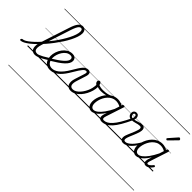

<svg xmlns="http://www.w3.org/2000/svg" viewBox="-235 -2132 3744 3744"><g transform="rotate(45 1637.0 -259.5)"><path d="M-171 17Q-182 17 -185.5 9.5Q-189 2 -186.5 -7Q-184 -16 -176 -23.5Q-168 -31 -157 -31Q-131 -31 -92.5 -53Q-54 -75 -7 -114.5Q40 -154 91.5 -206.5Q143 -259 195.5 -320.5Q248 -382 297.5 -448.5Q347 -515 389.5 -582.5Q432 -650 464.5 -714Q497 -778 515.5 -834.5Q534 -891 534 -935Q534 -946 542 -952Q550 -958 560.5 -958Q571 -958 579.5 -952Q588 -946 588 -935Q588 -889 568.5 -830Q549 -771 515 -703.5Q481 -636 435 -565.5Q389 -495 336 -424.5Q283 -354 226.5 -289Q170 -224 113.5 -168.5Q57 -113 4.5 -71Q-48 -29 -93 -6Q-138 17 -171 17ZM225 17Q173 17 143 -12.5Q113 -42 110 -98Q107 -154 132 -232L328 -832Q363 -942 403.5 -992Q444 -1042 496 -1042Q526 -1042 546.5 -1028.5Q567 -1015 577.5 -991Q588 -967 588 -935Q588 -923 579.5 -916.5Q571 -910 560.5 -910Q550 -910 542 -916.5Q534 -923 534 -935Q534 -953 529.5 -965.5Q525 -978 516 -985Q507 -992 492 -992Q471 -992 452.5 -974Q434 -956 415.5 -917Q397 -878 376 -814L183 -220Q162 -155 162.5 -113Q163 -71 182.5 -51Q202 -31 239 -31Q250 -31 254.5 -23.5Q259 -16 257 -7Q255 2 246.5 9.5Q238 17 225 17ZM0 513H394V523H0ZM0 -20H394V0H0ZM0 -505H394V-500H0ZM0 -1033H394V-1023H0Z M226 17Q216 17 211 9.5Q206 2 207.5 -7Q209 -16 217.5 -23.5Q226 -31 241 -31Q258 -31 285.5 -41Q313 -51 358.5 -75.5Q404 -100 473 -144Q482 -149 489 -146Q496 -143 500 -135Q504 -127 502 -118Q500 -109 491 -103Q418 -56 368 -29.5Q318 -3 284.5 7Q251 17 226 17ZM394 513V523ZM394 -20V0ZM394 -505V-500ZM394 -1033V-1023Z M490 -149Q561 -192 615.5 -230Q670 -268 707 -301Q744 -334 763 -363.5Q782 -393 782 -418Q782 -443 767.5 -456.5Q753 -470 724 -470Q676 -470 637 -443Q598 -416 570 -373Q542 -330 527 -282Q512 -234 512 -191Q512 -153 521.5 -123Q531 -93 548.5 -73Q566 -53 590.5 -42Q615 -31 645 -31Q655 -31 659 -23.5Q663 -16 661 -6.5Q659 3 652.5 10Q646 17 637 17Q577 17 537 -10Q497 -37 477 -83.5Q457 -130 457 -187Q457 -240 476 -298.5Q495 -357 531 -406.5Q567 -456 617.5 -487.5Q668 -519 731 -519Q769 -519 792.5 -506Q816 -493 827 -471.5Q838 -450 838 -425Q838 -389 817.5 -353Q797 -317 756.5 -279Q716 -241 654 -198.5Q592 -156 508 -106ZM394 513H882V523H394ZM394 -20H882V0H394ZM394 -505H882V-500H394ZM394 -1033H882V-1023H394Z M637 17Q625 17 619.5 10Q614 3 615 -6.5Q616 -16 623.5 -23.5Q631 -31 646 -31Q679 -31 714 -44Q749 -57 785.5 -86Q822 -115 860.5 -162.5Q899 -210 938 -277Q977 -344 1007 -390.5Q1037 -437 1062.5 -465Q1088 -493 1113 -505.5Q1138 -518 1168 -518Q1178 -518 1180.5 -510.5Q1183 -503 1180 -494Q1177 -485 1171 -477.5Q1165 -470 1158 -470Q1141 -470 1125 -460.5Q1109 -451 1089.5 -428Q1070 -405 1043.5 -364.5Q1017 -324 980 -261Q945 -200 911 -154Q877 -108 843.5 -75.5Q810 -43 776.5 -22Q743 -1 708.5 8Q674 17 637 17ZM881 513H981V523H881ZM881 -20H981V0H881ZM881 -505H981V-500H881ZM881 -1033H981V-1023H881Z M1212 19Q1171 19 1144 2Q1117 -15 1104.5 -45Q1092 -75 1093.5 -116Q1095 -157 1111 -205L1174 -401Q1186 -436 1182.5 -453Q1179 -470 1158 -470Q1147 -470 1142.5 -477.5Q1138 -485 1140 -494Q1142 -503 1149.5 -510.5Q1157 -518 1169 -518Q1193 -518 1208.5 -509.5Q1224 -501 1230.5 -484Q1237 -467 1235.5 -443.5Q1234 -420 1224 -391L1165 -206Q1153 -169 1148.5 -137.5Q1144 -106 1149.5 -81.5Q1155 -57 1173 -43.5Q1191 -30 1223 -30Q1261 -30 1297 -51.5Q1333 -73 1365 -109Q1397 -145 1422.5 -189.5Q1448 -234 1464 -280Q1480 -326 1484 -367Q1486 -379 1487.5 -392Q1489 -405 1488 -418Q1468 -431 1458.5 -447Q1449 -463 1449 -479Q1449 -496 1459.5 -507.5Q1470 -519 1486 -519Q1499 -519 1508.5 -510.5Q1518 -502 1525 -486.5Q1532 -471 1535.5 -450Q1539 -429 1539 -405Q1539 -356 1523 -298.5Q1507 -241 1477.5 -185Q1448 -129 1407.5 -83Q1367 -37 1317.5 -9Q1268 19 1212 19ZM982 513H1599V523H982ZM982 -20H1599V0H982ZM982 -505H1599V-500H982ZM982 -1033H1599V-1023H982Z M1639 -393Q1601 -393 1562 -402Q1523 -411 1490 -432Q1484 -436 1484.5 -444Q1485 -452 1489.5 -459.5Q1494 -467 1500.5 -470.5Q1507 -474 1514 -469Q1538 -452 1576 -444Q1614 -436 1652 -436Q1687 -436 1723.5 -440.5Q1760 -445 1793.5 -455Q1827 -465 1855 -480Q1865 -486 1870 -480Q1875 -474 1873.5 -465Q1872 -456 1864 -451Q1810 -422 1754.5 -407.5Q1699 -393 1639 -393ZM1599 513V523ZM1599 -20V0ZM1599 -505V-500ZM1599 -1033V-1023Z M1778 17Q1742 17 1715.5 -1.5Q1689 -20 1674 -54.5Q1659 -89 1659 -136Q1659 -180 1673 -232Q1687 -284 1713.5 -334.5Q1740 -385 1780 -427Q1820 -469 1872 -494Q1924 -519 1988 -519Q2025 -519 2064.5 -506Q2104 -493 2136 -470L2123 -427Q2080 -453 2045.5 -461.5Q2011 -470 1981 -470Q1931 -470 1889 -448.5Q1847 -427 1814.5 -391.5Q1782 -356 1760 -312.5Q1738 -269 1727 -224.5Q1716 -180 1716 -141Q1716 -109 1724.5 -84.5Q1733 -60 1750 -46.5Q1767 -33 1792 -33Q1831 -33 1878 -68.5Q1925 -104 1977 -176Q2029 -248 2081 -356L2097 -318Q2040 -199 1984 -125Q1928 -51 1876 -17Q1824 17 1778 17ZM2066 17Q2039 17 2021.5 7Q2004 -3 1996 -21.5Q1988 -40 1989.5 -65Q1991 -90 2001 -121L2123 -494Q2127 -506 2134 -510.5Q2141 -515 2154 -515Q2171 -515 2176.5 -508Q2182 -501 2177 -489L2056 -120Q2040 -72 2046 -51.5Q2052 -31 2080 -31Q2090 -31 2094 -23.5Q2098 -16 2096.5 -7Q2095 2 2087.5 9.5Q2080 17 2066 17ZM1599 513H2234V523H1599ZM1599 -20H2234V0H1599ZM1599 -505H2234V-500H1599ZM1599 -1033H2234V-1023H1599Z M2066 17Q2054 17 2050 9.5Q2046 2 2049 -7Q2052 -16 2060 -23.5Q2068 -31 2081 -31Q2119 -31 2159 -52.5Q2199 -74 2242.5 -122Q2286 -170 2335 -251Q2384 -332 2441 -451Q2444 -456 2451.5 -458Q2459 -460 2468 -458.5Q2477 -457 2481.5 -451.5Q2486 -446 2481 -436Q2424 -314 2373.5 -227.5Q2323 -141 2274.5 -87.5Q2226 -34 2175.5 -8.5Q2125 17 2066 17ZM2234 513H2259V523H2234ZM2234 -20H2259V0H2234ZM2234 -505H2259V-500H2234ZM2234 -1033H2259V-1023H2234Z M2659 17Q2630 17 2612 6.5Q2594 -4 2585.5 -23Q2577 -42 2577.5 -66.5Q2578 -91 2587 -119Q2594 -140 2606.5 -170.5Q2619 -201 2634.5 -236.5Q2650 -272 2664 -307.5Q2678 -343 2687 -374Q2699 -413 2691 -433Q2683 -453 2652 -453Q2629 -453 2605 -447.5Q2581 -442 2556 -435Q2531 -428 2505.5 -422.5Q2480 -417 2454 -417Q2423 -417 2400.5 -430Q2378 -443 2366 -464.5Q2354 -486 2354 -511Q2354 -546 2374.5 -568Q2395 -590 2429 -590Q2461 -590 2478 -571.5Q2495 -553 2498.5 -524Q2502 -495 2491 -463Q2510 -465 2532.5 -471.5Q2555 -478 2578.5 -485.5Q2602 -493 2625.5 -498.5Q2649 -504 2670 -504Q2703 -504 2722 -489Q2741 -474 2745.5 -444Q2750 -414 2738 -369Q2730 -340 2716.5 -304.5Q2703 -269 2687.5 -232.5Q2672 -196 2659 -164.5Q2646 -133 2640 -112Q2628 -72 2634.5 -51.5Q2641 -31 2673 -31Q2683 -31 2686.5 -23.5Q2690 -16 2688 -7Q2686 2 2679 9.5Q2672 17 2659 17ZM2448 -459Q2455 -478 2456 -499Q2457 -520 2451 -535Q2445 -550 2427 -550Q2412 -550 2404.5 -540Q2397 -530 2397 -514Q2397 -491 2411 -475Q2425 -459 2448 -459ZM2259 513H2827V523H2259ZM2259 -20H2827V0H2259ZM2259 -505H2827V-500H2259ZM2259 -1033H2827V-1023H2259Z M2658 17Q2648 17 2643 9.5Q2638 2 2639.5 -7Q2641 -16 2649.5 -23.5Q2658 -31 2673 -31Q2700 -31 2731.5 -49.5Q2763 -68 2796 -101Q2829 -134 2861 -179Q2893 -224 2922 -277Q2927 -287 2936 -286Q2945 -285 2951 -278.5Q2957 -272 2953 -262Q2922 -200 2886.5 -149Q2851 -98 2813.5 -61Q2776 -24 2737 -3.5Q2698 17 2658 17ZM2826 513V523ZM2826 -20V0ZM2826 -505V-500ZM2826 -1033V-1023Z M3008 17Q2971 17 2944 -1.5Q2917 -20 2902 -54.5Q2887 -89 2887 -136Q2887 -182 2901 -234Q2915 -286 2942 -336.5Q2969 -387 3009 -428.5Q3049 -470 3101 -494.5Q3153 -519 3216 -519Q3248 -519 3282.5 -509.5Q3317 -500 3347 -481L3352 -497Q3356 -508 3362.5 -511.5Q3369 -515 3382 -515Q3400 -515 3405 -508Q3410 -501 3405 -489L3278 -100Q3271 -77 3270 -62Q3269 -47 3274.5 -39.5Q3280 -32 3292 -32Q3309 -32 3325.5 -43Q3342 -54 3358 -70.5Q3374 -87 3386 -103Q3392 -111 3398 -112.5Q3404 -114 3413 -107Q3423 -101 3424 -94Q3425 -87 3421 -80Q3409 -62 3388.5 -39Q3368 -16 3341 0.5Q3314 17 3282 17Q3259 17 3244.5 8Q3230 -1 3223.5 -17Q3217 -33 3217.5 -54Q3218 -75 3225 -100Q3232 -120 3238.5 -141.5Q3245 -163 3252 -184Q3208 -113 3165 -68.5Q3122 -24 3082.5 -3.5Q3043 17 3008 17ZM2944 -141Q2944 -109 2952.5 -84.5Q2961 -60 2978.5 -46.5Q2996 -33 3021 -33Q3059 -33 3105 -67.5Q3151 -102 3201 -170.5Q3251 -239 3302 -342L3332 -436Q3296 -457 3266.5 -463.5Q3237 -470 3209 -470Q3159 -470 3117 -448Q3075 -426 3043 -390.5Q3011 -355 2989 -311.5Q2967 -268 2955.5 -223.5Q2944 -179 2944 -141ZM2827 513H3462V523H2827ZM2827 -20H3462V0H2827ZM2827 -505H3462V-500H2827ZM2827 -1033H3462V-1023H2827Z M3218 -625Q3212 -625 3203.5 -632Q3195 -639 3195 -646Q3195 -650 3196.5 -654Q3198 -658 3202 -663L3346 -827Q3351 -834 3356 -837Q3361 -840 3366 -840Q3373 -840 3381 -835Q3389 -830 3394 -822.5Q3399 -815 3399 -808Q3399 -803 3397.5 -799.5Q3396 -796 3391 -792L3236 -634Q3226 -625 3218 -625Z"/></g></svg>

Font: Playwrite IN Guides
Style: Regular
Weight: 400
Designer: Veronika Burian, José Scaglione
Foundry: TypeTogether
Version: Version 1.003